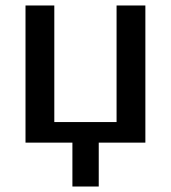

<svg xmlns="http://www.w3.org/2000/svg" viewBox="-20 -520 624 700"><path d="M244 160H340V0H510V-500H405V-75H178V-500H73V0H244Z"/></svg>

Font: Perun Medium
Style: Regular
Weight: 500
Foundry: Copyright (c) Stefan Peev, Context Ltd, 2016
Version: Version 1.089